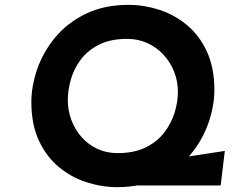

<svg xmlns="http://www.w3.org/2000/svg" viewBox="-20 -763 985 790"><path d="M663 -105 905 -142 888 0H478ZM462 7Q399 7 336.5 -13Q274 -33 222.5 -75.5Q171 -118 140 -184.5Q109 -251 109 -343Q109 -409 133.5 -479.5Q158 -550 207.5 -609.5Q257 -669 332.5 -706Q408 -743 509 -743Q572 -743 634.5 -723Q697 -703 748.5 -660.5Q800 -618 831 -551.5Q862 -485 862 -393Q862 -327 837.5 -256.5Q813 -186 763.5 -126.5Q714 -67 638.5 -30Q563 7 462 7ZM464 -133Q532 -133 579.5 -156.5Q627 -180 656 -218Q685 -256 698.5 -300Q712 -344 712 -385Q712 -429 696.5 -468Q681 -507 653 -537.5Q625 -568 587 -585.5Q549 -603 503 -603Q435 -603 388 -579.5Q341 -556 312.5 -518Q284 -480 271.5 -436Q259 -392 259 -351Q259 -308 274 -268.5Q289 -229 316 -198.5Q343 -168 380.5 -150.5Q418 -133 464 -133Z"/></svg>

Font: Josefin Sans Thin
Style: Bold Italic
Weight: 700
Italic angle: -7°
Version: Version 2.000